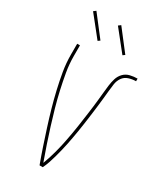

<svg xmlns="http://www.w3.org/2000/svg" viewBox="-234 -1049 968 1137"><g transform="rotate(30 250.0 -480.5)"><path d="M239 0Q219 -54 201 -108Q183 -162 165.5 -216.5Q148 -271 132.5 -325.5Q117 -380 104 -436Q91 -492 81.5 -548Q72 -604 72 -662V-735H91V-662Q91 -607 100.5 -552.5Q110 -498 122 -444.5Q134 -391 149 -338Q164 -285 180.5 -232.5Q197 -180 214.5 -128Q232 -76 251 -24Q260 -47 267.5 -71Q275 -95 281.5 -119Q288 -143 293.5 -167.5Q299 -192 303.5 -216.5Q308 -241 312.5 -265.5Q317 -290 320.5 -315Q324 -340 327.5 -364.5Q331 -389 334.5 -414Q338 -439 341 -464Q344 -489 346.5 -513.5Q349 -538 351.5 -563Q354 -588 357 -613Q360 -638 367.5 -662.5Q375 -687 392.5 -705Q410 -723 435 -729Q460 -735 485 -735V-717Q460 -717 435.5 -709Q411 -701 397 -680.5Q383 -660 379.5 -635Q376 -610 373.5 -585Q371 -560 368.5 -535Q366 -510 363 -485.5Q360 -461 357 -436.5Q354 -412 350.5 -387Q347 -362 343.5 -337.5Q340 -313 336 -288.5Q332 -264 327.5 -239.5Q323 -215 318 -190.5Q313 -166 307 -142Q301 -118 294.5 -94Q288 -70 280 -46.5Q272 -23 261 0ZM338 -810 227 -949 243 -961 352 -820ZM168 -810 57 -949 73 -961 182 -820Z"/></g></svg>

Font: Iosevka Curly Thin
Style: Regular
Weight: 100
Monospace: yes
Designer: Belleve Invis
Foundry: Belleve Invis
Version: Version 22.1.2; ttfautohint (v1.8.4)